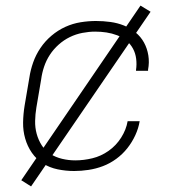

<svg xmlns="http://www.w3.org/2000/svg" viewBox="-20 -603 640 686"><path d="M245 8Q215 8 186 2Q157 -4 133.5 -19Q110 -34 94 -57Q78 -80 70 -108Q62 -136 62.5 -165.5Q63 -195 68 -226L85 -326Q89 -353 98.5 -380Q108 -407 124.5 -431.5Q141 -456 164 -475.5Q187 -495 213.5 -507Q240 -519 268 -523.5Q296 -528 323 -528Q349 -528 374.5 -524.5Q400 -521 422.5 -512Q445 -503 464 -487.5Q483 -472 494.5 -451Q506 -430 510 -405Q514 -380 509 -354V-350H466V-353Q469 -373 466.5 -393Q464 -413 455 -429.5Q446 -446 431.5 -458Q417 -470 398.5 -477Q380 -484 360.5 -487Q341 -490 320 -490Q298 -490 274.5 -485.5Q251 -481 229.5 -470.5Q208 -460 189.5 -443.5Q171 -427 158 -407Q145 -387 137.5 -364.5Q130 -342 127 -319L110 -219Q106 -195 105.5 -171Q105 -147 111 -125Q117 -103 129 -84Q141 -65 160 -53Q179 -41 202 -35.5Q225 -30 249 -30Q279 -30 310 -37.5Q341 -45 368 -64Q395 -83 413 -111.5Q431 -140 436 -170H479Q475 -145 463.5 -120Q452 -95 435 -73.5Q418 -52 395.5 -35.5Q373 -19 348 -9.5Q323 0 296.5 4Q270 8 245 8ZM91 63 56 41 482 -583 518 -561Z"/></svg>

Font: Iosevka Aile XLt Obl
Style: Regular
Weight: 200
Italic angle: -9°
Designer: Belleve Invis
Foundry: Belleve Invis
Version: Version 31.1.0; ttfautohint (v1.8.4)